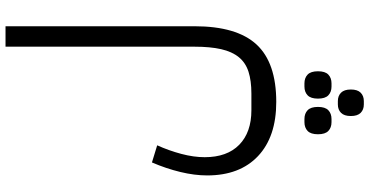

<svg xmlns="http://www.w3.org/2000/svg" viewBox="-341 -439 1337 695"><g transform="rotate(-90 327.5 -91.5)"><path d="M306 240Q180 240 110 174Q40 108 40 -10Q40 -56 52.5 -107.5Q65 -159 87 -210L149 -191Q130 -149 118 -104Q106 -59 106 -19Q106 62 151 106Q196 150 276 150H336Q383 150 415.5 139.5Q448 129 468 104.5Q488 80 497 40.5Q506 1 506 -56V-740H580V-56Q580 97 514 168.5Q448 240 306 240ZM362 440Q342 440 330 428.5Q318 417 318 391Q318 365 330 353.5Q342 342 362 342H373Q393 342 405 353.5Q417 365 417 391Q417 417 405 428.5Q393 440 373 440ZM297 557Q278 557 266.5 545.5Q255 534 255 510Q255 486 266.5 474.5Q278 463 297 463H309Q328 463 339.5 474.5Q351 486 351 510Q351 534 339.5 545.5Q328 557 309 557ZM233 440Q213 440 201 428.5Q189 417 189 391Q189 365 201 353.5Q213 342 233 342H244Q264 342 276 353.5Q288 365 288 391Q288 417 276 428.5Q264 440 244 440Z"/></g></svg>

Font: IBM Plex Sans Arabic
Style: Regular
Weight: 400
Designer: Mike Abbink, Paul van der Laan, Pieter van Rosmalen, Wael Morcos, Khajak Apelian
Foundry: Bold Monday
Version: Version 1.1